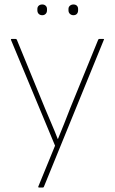

<svg xmlns="http://www.w3.org/2000/svg" viewBox="-20 -653 512 858"><path d="M155 185Q150 185 151 181L226 -2L29 -475Q28 -479 33 -479H50Q53 -479 55 -476L181 -169Q195 -135 210 -100.5Q225 -66 238 -32H239Q253 -66 267 -101Q281 -136 294 -170L419 -476Q421 -479 424 -479H441Q447 -479 444 -475L176 182Q175 185 171 185ZM169 -585Q159 -585 153 -591Q147 -597 147 -607V-613Q147 -622 153 -627.5Q159 -633 169 -633Q178 -633 184 -627.5Q190 -622 190 -613V-607Q190 -597 184 -591Q178 -585 169 -585ZM308 -585Q299 -585 292.5 -591Q286 -597 286 -607V-613Q286 -622 292.5 -627.5Q299 -633 308 -633Q318 -633 323.5 -627.5Q329 -622 329 -613V-607Q329 -597 323.5 -591Q318 -585 308 -585Z"/></svg>

Font: Sofia Sans Thin
Style: Regular
Weight: 250
Designer: Botio Nikoltchev, Ani Petrova
Foundry: lettersoup
Version: Version 4.101